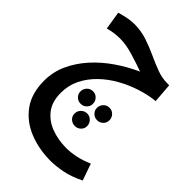

<svg xmlns="http://www.w3.org/2000/svg" viewBox="-251 -567 1055 1055"><g transform="rotate(45 277.0 -39.0)"><path d="M352 390Q261 390 184 359Q107 328 61 264.5Q15 201 15 103Q15 35 42.5 -25.5Q70 -86 117 -138.5Q164 -191 225 -233Q286 -275 353 -305Q306 -322 250 -339Q194 -356 146 -356Q124 -356 100 -352.5Q76 -349 56 -343L39 -449Q63 -456 90.5 -462Q118 -468 145 -468Q198 -468 245 -452.5Q292 -437 336 -416.5Q380 -396 421.5 -380.5Q463 -365 505 -365H519L528 -251Q476 -246 419.5 -228Q363 -210 311 -181Q259 -152 217.5 -112Q176 -72 151.5 -22.5Q127 27 127 85Q127 155 160.5 197.5Q194 240 247.5 259.5Q301 279 361 279Q398 279 436 271Q474 263 519 244L553 341Q493 371 441.5 380.5Q390 390 352 390ZM247 51Q226 51 212 37Q198 23 198 4Q198 -17 212 -31.5Q226 -46 247 -46Q267 -46 281 -31.5Q295 -17 295 4Q295 23 281 37Q267 51 247 51ZM375 51Q354 51 340 37Q326 23 326 4Q326 -17 340 -31.5Q354 -46 375 -46Q395 -46 409 -31.5Q423 -17 423 4Q423 23 409 37Q395 51 375 51ZM311 160Q290 160 275.5 146.5Q261 133 261 113Q261 92 275.5 77.5Q290 63 311 63Q330 63 344.5 77.5Q359 92 359 113Q359 133 344.5 146.5Q330 160 311 160Z"/></g></svg>

Font: Noto Sans Arabic ExtCond SemBd
Style: Regular
Weight: 600
Width: 2
Designer: Monotype Design Team, Nadine Chahine, Nizar Qandah and Khaled Hosny
Foundry: Monotype Imaging Inc.
Version: Version 2.012; ttfautohint (v1.8.4.7-5d5b)